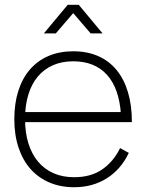

<svg xmlns="http://www.w3.org/2000/svg" viewBox="-20 -770 613 805"><path d="M164 -630 264 -750H310L410 -630H360L287 -715L214 -630ZM291 -27Q243 -27 205 -43.5Q167 -60 140.2 -91.5Q113.5 -123 99.2 -168.5Q85 -214 85 -271.5Q85 -328.5 98.8 -373.2Q112.5 -418 138.5 -449Q164.5 -480 202 -496.5Q239.5 -513 287 -513Q377.5 -513 428.8 -456Q480 -399 487 -290.5V-258H533Q533 -328.5 516.5 -383.5Q500 -438.5 468.5 -476.8Q437 -515 391.2 -535Q345.5 -555 287 -555Q229.5 -555 183.8 -535.5Q138 -516 106 -479.2Q74 -442.5 57 -389.5Q40 -336.5 40 -270Q40 -204 57.8 -151Q75.5 -98 108.2 -61.2Q141 -24.5 187.2 -4.8Q233.5 15 291 15Q330 15 364.2 5.5Q398.5 -4 427.5 -22.2Q456.5 -40.5 480 -67.2Q503.5 -94 520 -129L483.5 -149Q455.5 -92 408.2 -59.5Q361 -27 291 -27ZM519 -300H78.5L77.5 -258H533Z"/></svg>

Font: Vela Sans GX ExtLt
Style: Regular
Weight: 200
Designer: Principal design: Mikhail Sharanda - project Manrope.
Design modification: Ravid Balaliev
Foundry: Mikhail Sharanda
Version: Version 1.001